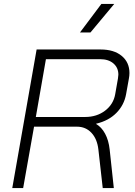

<svg xmlns="http://www.w3.org/2000/svg" viewBox="-20 -950 683 970"><path d="M165 -700H488Q556 -700 595 -667.5Q634 -635 634 -581Q634 -567 631 -552L617 -474Q607 -419 568 -379.5Q529 -340 466 -325L465 -324Q493 -308 511 -274.5Q529 -241 534 -195L555 0H499L477 -195Q471 -248 442 -279Q413 -310 369 -310H152L97 0H42ZM410 -359Q469 -359 511 -391Q553 -423 562 -474L576 -554Q578 -566 578 -573Q578 -608 553 -629.5Q528 -651 486 -651H212L161 -359ZM492 -930H557L437 -786H384Z"/></svg>

Font: Bai Jamjuree Light
Style: Italic
Weight: 300
Italic angle: -10°
Version: Version 1.000; ttfautohint (v1.6)